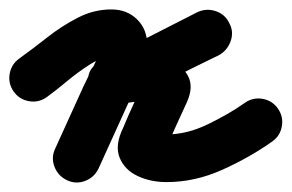

<svg xmlns="http://www.w3.org/2000/svg" viewBox="-70 -336 619 407"><path d="M-29 -212Q0 -233 30.5 -257Q61 -281 95 -298.5Q129 -316 166 -316Q199 -316 220.5 -295Q242 -274 242 -241Q242 -207 227.5 -174Q213 -141 199 -111Q184 -78 169 -45Q154 -12 139 21Q130 40 110.5 47.5Q91 55 72 46Q53 37 45.5 17.5Q38 -2 47 -21Q62 -54 77 -87Q92 -120 107 -153Q116 -172 128.5 -196Q141 -220 141 -241Q141 -240 141 -240Q142 -228 153 -220Q157 -217 161 -216Q162 -215 164 -215Q165 -215 166 -215Q145 -215 120 -199Q95 -183 71 -163Q47 -143 29 -130Q12 -118 -8.5 -121.5Q-29 -125 -41 -142Q-53 -159 -49.5 -179.5Q-46 -200 -29 -212ZM416 -287Q426 -269 419 -249Q412 -229 394 -219Q342 -194 291 -168Q240 -142 189 -116Q168 -106 151 -116.5Q134 -127 127 -145Q120 -164 124.5 -183.5Q129 -203 151 -209Q172 -216 193 -219Q214 -222 236 -221Q236 -221 234 -221Q233 -221 233 -221Q261 -222 288.5 -210Q316 -198 328.5 -175Q341 -152 326 -119Q326 -119 326 -119Q326 -119 326 -119Q326 -119 326 -119Q326 -119 326 -119Q315 -95 304 -71Q293 -47 283 -23Q283 -23 283 -23Q283 -23 282 -23Q282 -23 282 -23Q282 -23 282 -23Q281 -20 281 -27Q281 -34 279 -38Q276 -43 269.5 -47.5Q263 -52 269 -51Q274 -51 283 -51Q326 -51 370.5 -72.5Q415 -94 449 -118Q466 -130 486.5 -126.5Q507 -123 519 -106Q531 -89 527.5 -68.5Q524 -48 507 -36Q459 -2 401 24Q343 50 283 50Q249 50 221.5 37Q194 24 183.5 -2Q173 -28 191 -65Q191 -65 191 -65Q191 -65 191 -65Q191 -65 191 -65Q191 -65 191 -65Q201 -89 212 -113Q223 -137 234 -161Q234 -161 234 -161Q234 -161 234 -161Q234 -161 234 -161Q234 -161 234 -161Q236 -164 234.5 -161.5Q233 -159 232 -155Q231 -147 232 -140Q235 -129 241 -125Q247 -121 247.5 -121Q248 -121 235 -121Q235 -121 234 -121Q232 -121 232 -121Q219 -121 206.5 -119Q194 -117 181 -113Q159 -106 142.5 -116Q126 -126 119 -142Q113 -159 118 -177.5Q123 -196 143 -206Q195 -232 246 -258Q297 -284 348 -310Q367 -319 387 -312.5Q407 -306 416 -287Z"/></svg>

Font: FRB American Cursive Guidelines Arrows Ultra
Style: Bold Italic
Weight: 1000
Italic angle: -25°
Version: Version 2.0;Modular Font Editor K font №1